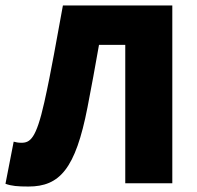

<svg xmlns="http://www.w3.org/2000/svg" viewBox="-34 -670 722 702"><path d="M70 12C184 12 242 -52 286 -278C300 -352 314 -424 328 -506H424V0H596V-650H196C174 -532 154 -412 128 -296C98 -162 76 -148 44 -148C32 -148 24 -150 16 -152L-14 2C8 10 30 12 70 12Z"/></svg>

Font: Giro Sans Black
Style: Regular
Weight: 900
Designer: Paul D. Hunt
Foundry: Adobe Systems Incorporated
Version: Version 1.000;PS 1.0;hotconv 1.0.88;makeotf.lib2.5.647800